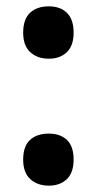

<svg xmlns="http://www.w3.org/2000/svg" viewBox="-20 -574 306 605"><path d="M53 -71Q53 -113 74.5 -133Q96 -153 134 -153Q170 -153 191 -133Q212 -113 212 -71Q212 -30 190.5 -9.5Q169 11 134 11Q98 11 75.5 -9.5Q53 -30 53 -71ZM53 -471Q53 -513 74.5 -533.5Q96 -554 134 -554Q170 -554 191 -533.5Q212 -513 212 -471Q212 -430 190.5 -409.5Q169 -389 134 -389Q98 -389 75.5 -409.5Q53 -430 53 -471Z"/></svg>

Font: Noto Sans Khmer Condensed
Style: Bold
Weight: 700
Width: 3
Designer: Danh Hong and the Monotype Design Team
Foundry: Monotype Imaging Inc.
Version: Version 2.004